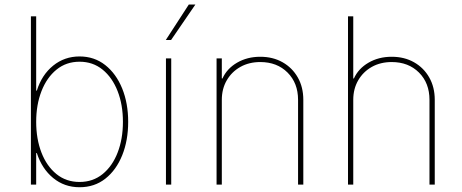

<svg xmlns="http://www.w3.org/2000/svg" viewBox="-20 -798 1996 830"><path d="M113.6 0V-727.3H136.4V-406.2H139.2Q160.5 -474.4 209.7 -514.2Q258.9 -554 323.9 -554Q387.8 -554 435 -516.7Q482.2 -479.4 508.2 -415.5Q534.1 -351.6 534.1 -271.3Q534.1 -190.7 508.3 -126.8Q482.6 -62.9 435.5 -25.7Q388.5 11.4 323.9 11.4Q258.2 11.4 209.7 -28.6Q161.2 -68.5 139.2 -136.4H136.4V0ZM136.4 -271.3Q136.4 -197.4 159.1 -138.7Q181.8 -79.9 223.9 -45.6Q266 -11.4 323.9 -11.4Q381.7 -11.4 423.8 -45.6Q465.9 -79.9 488.6 -138.7Q511.4 -197.4 511.4 -271.3Q511.4 -345.2 488.5 -403.9Q465.6 -462.7 423.5 -497Q381.4 -531.2 323.9 -531.2Q266.3 -531.2 224.3 -497Q182.2 -462.7 159.3 -403.9Q136.4 -345.2 136.4 -271.3Z M697.4 0V-545.5H720.2V0ZM696.7 -625 796.2 -778.4H824.6L719.5 -625Z M938.9 -366.5V0H916.2V-545.5H938.9V-458.8H941.8Q960.9 -501.4 1004.8 -527Q1048.7 -552.6 1105.1 -552.6Q1159.8 -552.6 1201.7 -528.8Q1243.6 -505 1267.4 -463.1Q1291.2 -421.2 1291.2 -366.5V0H1268.5V-366.5Q1268.5 -438.9 1223 -484.4Q1177.6 -529.8 1105.1 -529.8Q1056.8 -529.8 1019.4 -508.9Q981.9 -487.9 960.4 -451Q938.9 -414.1 938.9 -366.5Z M1507.1 -366.5V0H1484.4V-727.3H1507.1V-458.8H1509.9Q1529.1 -501.4 1573 -527Q1616.8 -552.6 1673.3 -552.6Q1728 -552.6 1769.9 -528.8Q1811.8 -505 1835.6 -463.1Q1859.4 -421.2 1859.4 -366.5V0H1836.6V-366.5Q1836.6 -438.9 1791.2 -484.4Q1745.7 -529.8 1673.3 -529.8Q1625 -529.8 1587.5 -508.9Q1550.1 -487.9 1528.6 -451Q1507.1 -414.1 1507.1 -366.5Z"/></svg>

Font: Inter Thin BETA
Style: Regular
Weight: 100
Designer: Rasmus Andersson
Foundry: rsms
Version: Version 3.011;git-f93a4a705